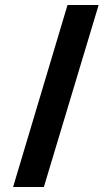

<svg xmlns="http://www.w3.org/2000/svg" viewBox="-20 -725 445 765"><path d="M373 -705.1 154.8 20H32.2L249 -705.1Z"/></svg>

Font: D-DIN-PRO Heavy
Style: Bold
Weight: 900
Designer: Charles Nix
Foundry: CyberFei
Version: Version 1.000;hotconv 1.0.109;makeotfexe 2.5.65596